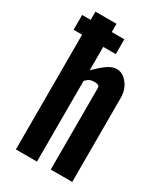

<svg xmlns="http://www.w3.org/2000/svg" viewBox="-185 -811 762 887"><g transform="rotate(30 196.0 -367.5)"><path d="M53 0H165.5V-431Q180 -445 189.2 -448.2Q198.5 -451.5 209.5 -451.5Q225.5 -451.5 232.2 -448Q239 -444.5 239 -434V0H353.5V-448Q353.5 -492.5 328.8 -523.8Q304 -555 271.5 -555Q250 -555 225.5 -538.8Q201 -522.5 165.5 -487V-612H232.5V-691H165.5V-735H53V-691H7.5V-612H53Z"/></g></svg>

Font: League Gothic SemiExpanded
Style: Regular
Weight: 400
Width: 6
Designer: The League of Moveable Type
Version: Version 1.600; ttfautohint (v1.8.3)